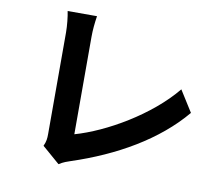

<svg xmlns="http://www.w3.org/2000/svg" viewBox="-85 -865 1171 1011"><g transform="rotate(10 500.0 -359.5)"><path d="M195.2 -39.6 289.5 42.1C313.1 26.7 335.4 19.8 348.8 15.4C584.5 -61.9 792.4 -181.1 929.5 -344.8L858.2 -458.2C730.2 -301.8 507.3 -173.8 344.3 -127.5C344.3 -203.4 344.3 -536.3 344.3 -647.3C344.3 -685.8 348.1 -722.2 354 -760.5H197C202.9 -732.4 208.2 -684.9 208.2 -647.1C208.2 -535.5 208.2 -180.1 208.2 -104.6C208.2 -81.6 206.8 -64.5 195.2 -39.6Z"/></g></svg>

Font: Source Han Sans JP VF
Style: Regular
Weight: 250
Designer: Ryoko NISHIZUKA 西塚涼子 (kana, bopomofo & ideographs); Paul D. Hunt (Latin, Greek & Cyrillic); Sandoll Communications 산돌커뮤니
Foundry: Adobe
Version: Version 2.004;hotconv 1.0.118;makeotfexe 2.5.65603